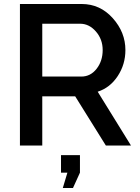

<svg xmlns="http://www.w3.org/2000/svg" viewBox="-20 -730 701 963"><path d="M80 0V-710H389Q482 -710 545.5 -639Q609 -568 609 -479Q609 -407 570.5 -348.5Q532 -290 470 -270L637 0H511L357 -247H192V0ZM192 -346H388Q434 -346 464.5 -385Q495 -424 495 -479Q495 -533 461 -572Q427 -611 382 -611H192ZM295 213 318 136H286V48H381V136L346 213Z"/></svg>

Font: Raleway-v4020 SemiBold
Style: Regular
Weight: 600
Designer: Matt McInerney, Pablo Impallari, Rodrigo Fuenzalida
Foundry: Matt McInerney, Pablo Impallari, Rodrigo Fuenzalida
Version: Version 4.020;PS 004.020;hotconv 1.0.88;makeotf.lib2.5.64775